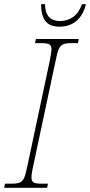

<svg xmlns="http://www.w3.org/2000/svg" viewBox="-38 -901 432 921"><path d="M-14 -20H19Q45 -20 58 -26Q71 -32 78.5 -49.5Q86 -67 94 -108L200 -606Q209 -653 209 -663Q209 -682 199 -688Q189 -694 163 -694H130L134 -714H340L336 -694H303Q277 -694 264 -688Q251 -682 243.5 -664.5Q236 -647 228 -606L122 -108Q113 -69 113 -51Q113 -32 123 -26Q133 -20 159 -20H192L188 0H-18ZM159 -881H178Q179 -800 250 -800Q286 -800 313.5 -820Q341 -840 355 -881H374Q361 -827 328 -800Q295 -773 247 -773Q200 -773 179.5 -800.5Q159 -828 159 -881Z"/></svg>

Font: Noto Serif NarrowThin
Style: Italic
Weight: 250
Width: 4
Italic angle: -12°
Designer: Monotype Design Team
Foundry: Monotype Imaging Inc.
Version: Version 1.001